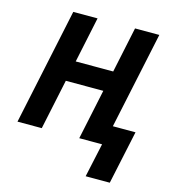

<svg xmlns="http://www.w3.org/2000/svg" viewBox="-131 -822 1028 1138"><g transform="rotate(15 383.0 -253.0)"><path d="M26 0 177 -714H326L267 -434H497L556 -714H705L579 -120H718L648 208H500L545 0H405L470 -308H240L175 0Z"/></g></svg>

Font: BC Sans
Style: Bold Italic
Weight: 700
Italic angle: -12°
Designer: Monotype Design Team
Province of B.C.
Foundry: Monotype Imaging Inc.
Version: Version 2.000;GOOG;noto-source:20170915:90ef993387c0